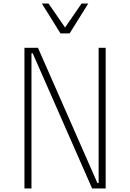

<svg xmlns="http://www.w3.org/2000/svg" viewBox="-20 -1072 740 1092"><path d="M119 0V-800H196L534 -31H541V-129V-800H581V0H504L166 -769H159V-673V0ZM482 -1052 376 -882H324L218 -1052H256L360 -901H340L444 -1052Z"/></svg>

Font: Martian Mono SemiExpanded Thin
Style: Regular
Weight: 250
Monospace: yes
Version: Version 0.930